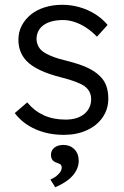

<svg xmlns="http://www.w3.org/2000/svg" viewBox="-20 -554 519 803"><path d="M247.3 10Q181.3 10 128 -13.7Q74.7 -37.3 41.7 -81L93.8 -125.8Q123.1 -90.2 162.9 -72Q202.6 -53.8 254 -53.8Q279.7 -53.8 299.8 -60.1Q319.8 -66.5 333.5 -78.2Q347.2 -89.9 354.2 -105.4Q361.2 -120.9 361.2 -139Q361.2 -172.7 334.5 -192.8Q321.1 -202.5 296.8 -211.8Q272.4 -221.2 236.4 -230.2Q182.7 -243.8 146.6 -261.1Q110.4 -278.4 89.8 -300.4Q73.1 -318.7 65.1 -340.2Q57 -361.7 57 -387.7Q57 -420 70.9 -446.7Q84.7 -473.3 109.2 -493.2Q133.7 -513 167.5 -523.5Q201.3 -534 240.7 -534Q277 -534 312.3 -524Q347.6 -514 378 -495Q408.3 -476 430 -449.6L385.5 -400.5Q365.4 -421.5 341.8 -437.4Q318.1 -453.2 292.9 -461.7Q267.7 -470.2 244 -470.2Q217.9 -470.2 197 -464.7Q176.2 -459.2 161.8 -448.7Q147.4 -438.1 140.1 -423.3Q132.7 -408.4 132.7 -390Q133.4 -375.7 139.4 -362.7Q145.4 -349.6 157.4 -340Q171.5 -328.9 197 -318.6Q222.5 -308.2 259.6 -299.5Q307.9 -287.6 340.7 -273.1Q373.6 -258.6 393.6 -239.6Q414.6 -221.3 423.8 -196.9Q433 -172.6 433 -141.6Q433 -97.3 409 -62.8Q385 -28.3 343 -9.2Q301 10 247.3 10ZM211.1 229.2 190.8 197Q202.8 192 213.6 184Q224.5 176 231.3 166.3Q238.1 156.7 238.1 146.7Q238.1 140 234.8 135.6Q231.4 131.3 219.8 127.6Q204.5 122.6 198.8 114.3Q193.2 106 193.2 92.7Q193.2 75 207.4 63.6Q221.7 52.1 245.3 52.1Q272.9 52.1 291.1 70.2Q309.2 88.4 309.2 118.6Q309.2 135.6 302.5 151.4Q295.9 167.2 283.6 181Q271.3 194.9 252.9 207Q234.4 219.2 211.1 229.2Z"/></svg>

Font: Lexend Medium
Style: Regular
Weight: 500
Designer: Bonnie Shaver-Troup, Thomas Jockin
Foundry: Lexend
Version: Version 1.005